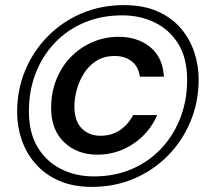

<svg xmlns="http://www.w3.org/2000/svg" viewBox="-20 -726 820 751"><path d="M340 5Q265 5 210 -19.5Q155 -44 118.5 -86Q82 -128 64.5 -180Q47 -232 47 -288Q47 -375 78.5 -450.5Q110 -526 166.5 -583.5Q223 -641 299 -673.5Q375 -706 465 -706Q542 -706 597.5 -681Q653 -656 688 -614.5Q723 -573 740 -521.5Q757 -470 757 -416Q757 -327 725 -250.5Q693 -174 636 -116.5Q579 -59 503.5 -27Q428 5 340 5ZM347 -36Q429 -36 496 -65Q563 -94 611.5 -146Q660 -198 686 -266.5Q712 -335 712 -413Q712 -499 677 -555Q642 -611 584.5 -638.5Q527 -666 458 -666Q377 -666 309.5 -637.5Q242 -609 193.5 -557.5Q145 -506 119 -438Q93 -370 93 -291Q93 -207 127 -150.5Q161 -94 218.5 -65Q276 -36 347 -36ZM361 -121Q282 -121 231 -169.5Q180 -218 180 -304Q180 -365 201 -416.5Q222 -468 259 -505Q296 -542 343.5 -562Q391 -582 443 -582Q519 -582 568 -541.5Q617 -501 621 -426H527Q522 -465 495.5 -486Q469 -507 429 -507Q387 -507 357 -488Q327 -469 308 -438.5Q289 -408 280 -374Q271 -340 271 -310Q271 -253 299.5 -224Q328 -195 373 -195Q416 -195 448.5 -216.5Q481 -238 501 -276H595Q564 -205 500.5 -163Q437 -121 361 -121Z"/></svg>

Font: Rethink Sans Medium
Style: Italic
Weight: 500
Italic angle: -10°
Designer: The Rethink Sans project authors (Hans Thiessen). DM Sans designed by Colophon Foundry.
Foundry: Rethink Communications LLC
Version: Version 1.001